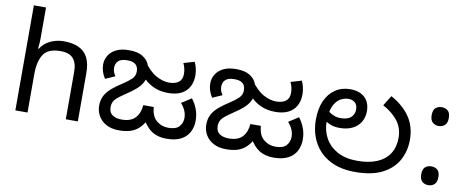

<svg xmlns="http://www.w3.org/2000/svg" viewBox="-66 -1057 3353 1368"><g transform="rotate(10 1610.5 -373.0)"><path d="M173 -537Q173 -518 171.5 -498Q170 -478 168 -462H174Q191 -490 217 -508Q243 -526 275 -535.5Q307 -545 341 -545Q406 -545 449.5 -524.5Q493 -504 515 -461Q537 -418 537 -349V0H450V-343Q450 -408 421 -440Q392 -472 330 -472Q240 -472 206.5 -421.5Q173 -371 173 -277V0H85V-760H173Z M1179 12Q1118 12 1075.5 -14.5Q1033 -41 998 -104H1029Q1006 -59 978.5 -34Q951 -9 916.5 1.5Q882 12 836 12Q780 12 742 -9.5Q704 -31 685.5 -65Q667 -99 667 -136Q667 -179 683.5 -210Q700 -241 731 -267.5Q762 -294 805 -321Q843 -346 866 -368Q889 -390 889 -422Q889 -443 881 -458.5Q873 -474 855.5 -482Q838 -490 808 -490Q765 -490 745 -471.5Q725 -453 725 -422Q725 -406 730 -391.5Q735 -377 745 -363L675 -332Q659 -357 651.5 -381.5Q644 -406 644 -431Q644 -466 662 -496Q680 -526 716.5 -544.5Q753 -563 809 -563Q871 -563 906 -542Q941 -521 955 -489Q969 -457 969 -423Q969 -387 954 -358.5Q939 -330 910.5 -305Q882 -280 842 -254Q796 -224 772.5 -201Q749 -178 749 -141Q749 -102 775 -84.5Q801 -67 841 -67Q908 -67 940 -102Q972 -137 976 -195H1052Q1057 -128 1093.5 -97.5Q1130 -67 1179 -67Q1235 -67 1258 -93.5Q1281 -120 1281 -155Q1281 -184 1269.5 -209.5Q1258 -235 1238 -257L1309 -303Q1333 -273 1348 -234Q1363 -195 1363 -151Q1363 -104 1343.5 -67Q1324 -30 1283.5 -9Q1243 12 1179 12ZM1135 -311Q1077 -311 1034 -330Q991 -349 961.5 -378Q932 -407 914 -438L896 -469L934 -511Q986 -438 1035 -411.5Q1084 -385 1128 -385Q1172 -385 1197.5 -404Q1223 -423 1223 -464Q1223 -486 1217.5 -507Q1212 -528 1205 -540L1283 -563Q1292 -547 1298.5 -520Q1305 -493 1305 -468Q1305 -419 1285 -383.5Q1265 -348 1227.5 -329.5Q1190 -311 1135 -311Z M1954 12Q1893 12 1850.5 -14.5Q1808 -41 1773 -104H1804Q1781 -59 1753.5 -34Q1726 -9 1691.5 1.5Q1657 12 1611 12Q1555 12 1517 -9.5Q1479 -31 1460.5 -65Q1442 -99 1442 -136Q1442 -179 1458.5 -210Q1475 -241 1506 -267.5Q1537 -294 1580 -321Q1618 -346 1641 -368Q1664 -390 1664 -422Q1664 -443 1656 -458.5Q1648 -474 1630.5 -482Q1613 -490 1583 -490Q1540 -490 1520 -471.5Q1500 -453 1500 -422Q1500 -406 1505 -391.5Q1510 -377 1520 -363L1450 -332Q1434 -357 1426.5 -381.5Q1419 -406 1419 -431Q1419 -466 1437 -496Q1455 -526 1491.5 -544.5Q1528 -563 1584 -563Q1646 -563 1681 -542Q1716 -521 1730 -489Q1744 -457 1744 -423Q1744 -387 1729 -358.5Q1714 -330 1685.5 -305Q1657 -280 1617 -254Q1571 -224 1547.5 -201Q1524 -178 1524 -141Q1524 -102 1550 -84.5Q1576 -67 1616 -67Q1683 -67 1715 -102Q1747 -137 1751 -195H1827Q1832 -128 1868.5 -97.5Q1905 -67 1954 -67Q2010 -67 2033 -93.5Q2056 -120 2056 -155Q2056 -184 2044.5 -209.5Q2033 -235 2013 -257L2084 -303Q2108 -273 2123 -234Q2138 -195 2138 -151Q2138 -104 2118.5 -67Q2099 -30 2058.5 -9Q2018 12 1954 12ZM1910 -311Q1852 -311 1809 -330Q1766 -349 1736.5 -378Q1707 -407 1689 -438L1671 -469L1709 -511Q1761 -438 1810 -411.5Q1859 -385 1903 -385Q1947 -385 1972.5 -404Q1998 -423 1998 -464Q1998 -486 1992.5 -507Q1987 -528 1980 -540L2058 -563Q2067 -547 2073.5 -520Q2080 -493 2080 -468Q2080 -419 2060 -383.5Q2040 -348 2002.5 -329.5Q1965 -311 1910 -311Z M2543 12Q2435 12 2359.5 -29Q2284 -70 2244.5 -142.5Q2205 -215 2205 -308Q2205 -387 2230.5 -444Q2256 -501 2302.5 -532Q2349 -563 2410 -563Q2455 -563 2487 -547Q2519 -531 2536 -501Q2553 -471 2553 -429Q2553 -386 2533.5 -352Q2514 -318 2475.5 -298Q2437 -278 2380 -278Q2358 -278 2339 -282Q2320 -286 2304.5 -293.5Q2289 -301 2276 -309L2286 -380Q2296 -373 2309.5 -365.5Q2323 -358 2339 -353Q2355 -348 2374 -348Q2427 -348 2451 -370.5Q2475 -393 2475 -427Q2475 -459 2457 -476Q2439 -493 2410 -493Q2377 -493 2348 -475Q2319 -457 2301 -416Q2283 -375 2283 -306Q2283 -241 2313 -187Q2343 -133 2401.5 -101Q2460 -69 2546 -69Q2630 -69 2688.5 -94Q2747 -119 2777.5 -166.5Q2808 -214 2808 -281Q2808 -352 2768 -403.5Q2728 -455 2660 -491L2706 -565Q2793 -518 2841.5 -448Q2890 -378 2890 -281Q2890 -201 2854.5 -134.5Q2819 -68 2742.5 -28Q2666 12 2543 12Z M3074 -414Q3048 -414 3030 -430Q3012 -446 3012 -482Q3012 -520 3030 -535Q3048 -550 3074 -550Q3100 -550 3118 -535Q3136 -520 3136 -482Q3136 -446 3118 -430Q3100 -414 3074 -414ZM3074 14Q3048 14 3030 -2Q3012 -18 3012 -54Q3012 -92 3030 -107Q3048 -122 3074 -122Q3100 -122 3118 -107Q3136 -92 3136 -54Q3136 -18 3118 -2Q3100 14 3074 14Z"/></g></svg>

Font: hexlkannada05
Style: Book
Weight: 400
Designer: Jelle Bosma - Monotype Design Team
Foundry: Monotype Imaging Inc.
Version: Version 2.003